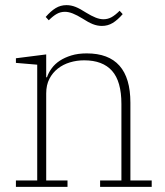

<svg xmlns="http://www.w3.org/2000/svg" viewBox="-20 -728 642 748"><path d="M42 -25H125V-476L42 -483V-501L160 -516V-427H163Q169 -445 181.5 -462Q194 -479 213 -491.5Q232 -504 258 -512Q284 -520 318 -520Q488 -520 488 -328V-25H571V0H370V-25H453V-323Q453 -411 416.5 -452Q380 -493 308 -493Q279 -493 252.5 -485Q226 -477 205.5 -461Q185 -445 172.5 -421Q160 -397 160 -364V-25H243V0H42ZM377 -627Q359 -627 341.5 -634Q324 -641 301 -656Q280 -669 263.5 -675.5Q247 -682 233 -682Q216 -682 201.5 -674Q187 -666 170 -649L158 -662Q178 -685 197 -696.5Q216 -708 239 -708Q257 -708 274.5 -701Q292 -694 315 -679Q336 -666 352.5 -659.5Q369 -653 383 -653Q400 -653 414.5 -661Q429 -669 446 -686L458 -673Q438 -650 419 -638.5Q400 -627 377 -627Z"/></svg>

Font: IBM Plex Serif ExtraLight
Style: Regular
Weight: 200
Designer: Mike Abbink, Paul van der Laan, Pieter van Rosmalen
Foundry: Bold Monday
Version: Version 2.5